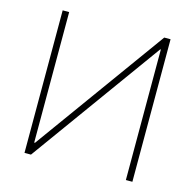

<svg xmlns="http://www.w3.org/2000/svg" viewBox="-104 -814 935 920"><g transform="rotate(15 364.0 -353.5)"><path d="M127.9 -707V-59.6H131.8L599.6 -707H630.9V0H598.6V-647.5H595.7L127.9 0H95.7V-707Z"/></g></svg>

Font: Pretendard JP Thin
Style: Regular
Weight: 100
Designer: Base glyphs from Inter by Rasmus Andersson; Hangeul glyphs from Noto Sans CJK(Source Han Sans) by Jang Soo-young and Kan
Foundry: Kil Hyung-jin
Version: Version 1.309